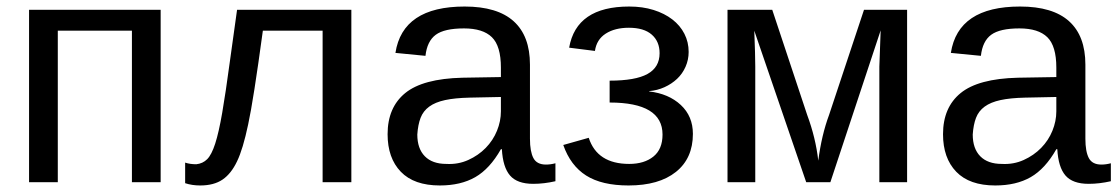

<svg xmlns="http://www.w3.org/2000/svg" viewBox="-20 -558 3422 588"><path d="M472 -528V0H384V-464H157V0H69V-528Z M968 0V-464H785Q756 -250 740 -177Q724 -101 706 -64Q688 -26 661.5 -8Q635 10 593 10Q568 10 547 3V-60Q562 -55 581 -55Q601 -57 614.5 -70.5Q628 -84 639 -118Q650 -152 660.5 -212.5Q671 -273 684 -370L706 -528H1056V0Z M1327 10Q1248 10 1207.5 -32Q1167 -74 1167 -147Q1167 -229 1221 -273Q1275 -317 1396 -320L1514 -322V-351Q1514 -417 1486.5 -444Q1459 -471 1401 -471Q1341 -471 1314.5 -451.5Q1288 -432 1283 -387L1191 -396Q1213 -538 1403 -538Q1503 -538 1553 -493Q1603 -448 1603 -360V-133Q1603 -94 1613.5 -74Q1624 -54 1652 -54Q1666 -54 1681 -58V-3Q1646 5 1613 5Q1564 5 1542 -20.5Q1520 -46 1517 -101H1514Q1480 -41 1435.5 -15.5Q1391 10 1327 10ZM1347 -56Q1383 -54 1414 -68Q1445 -82 1467.5 -105Q1490 -128 1502 -157.5Q1514 -187 1514 -217V-261L1418 -259Q1373 -258 1343 -251.5Q1313 -245 1294.5 -231.5Q1276 -218 1268 -197Q1260 -176 1258 -146Q1258 -103 1281 -79.5Q1304 -56 1347 -56Z M1905 10Q1823 10 1775 -20.5Q1727 -51 1705 -114L1783 -136Q1809 -56 1907 -56Q1953 -56 1981 -78.5Q2009 -101 2009 -146Q2009 -244 1847 -244V-311Q1926 -311 1963 -331.5Q2000 -352 2000 -395Q2000 -431 1976 -452Q1952 -473 1906 -473Q1863 -473 1835 -455Q1807 -437 1802 -402L1723 -412Q1745 -538 1907 -538Q1948 -538 1981.5 -527.5Q2015 -517 2039 -498.5Q2063 -480 2076 -454.5Q2089 -429 2089 -399Q2089 -375 2079.5 -353.5Q2070 -332 2053.5 -316.5Q2037 -301 2015 -291Q1993 -281 1968 -279V-278Q2028 -271 2065 -236.5Q2102 -202 2102 -148Q2102 -73 2050 -31.5Q1998 10 1905 10Z M2523 0H2449L2290 -464Q2293 -387 2293 -354V0H2208V-528H2345L2452 -206Q2465 -171 2473.5 -136Q2482 -101 2486 -66Q2496 -144 2519 -206L2626 -528H2758V0H2673V-354L2675 -409L2677 -465Z M3028 10Q2949 10 2908.5 -32Q2868 -74 2868 -147Q2868 -229 2922 -273Q2976 -317 3097 -320L3215 -322V-351Q3215 -417 3187.5 -444Q3160 -471 3102 -471Q3042 -471 3015.5 -451.5Q2989 -432 2984 -387L2892 -396Q2914 -538 3104 -538Q3204 -538 3254 -493Q3304 -448 3304 -360V-133Q3304 -94 3314.5 -74Q3325 -54 3353 -54Q3367 -54 3382 -58V-3Q3347 5 3314 5Q3265 5 3243 -20.5Q3221 -46 3218 -101H3215Q3181 -41 3136.5 -15.5Q3092 10 3028 10ZM3048 -56Q3084 -54 3115 -68Q3146 -82 3168.5 -105Q3191 -128 3203 -157.5Q3215 -187 3215 -217V-261L3119 -259Q3074 -258 3044 -251.5Q3014 -245 2995.5 -231.5Q2977 -218 2969 -197Q2961 -176 2959 -146Q2959 -103 2982 -79.5Q3005 -56 3048 -56Z"/></svg>

Font: Libra Sans
Style: Regular
Weight: 400
Foundry: Context Ltd
Version: Version 1.000; ttfautohint (v1.3)